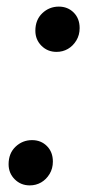

<svg xmlns="http://www.w3.org/2000/svg" viewBox="-20 -555 267 581"><path d="M151 -398Q124 -398 105.5 -416.5Q87 -435 87 -462Q87 -495 108 -515Q129 -535 158 -535Q185 -535 203 -517Q221 -499 221 -470Q221 -449 211 -432.5Q201 -416 185.5 -407Q170 -398 151 -398ZM70 6Q43 6 24.5 -12.5Q6 -31 6 -58Q6 -91 27 -111Q48 -131 77 -131Q104 -131 122 -113Q140 -95 140 -66Q140 -45 130 -28.5Q120 -12 104.5 -3Q89 6 70 6Z"/></svg>

Font: Montserrat Thin Medium
Style: Italic
Weight: 500
Italic angle: -11.3°
Version: Version 9.000